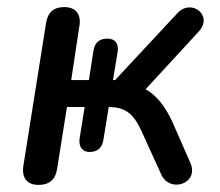

<svg xmlns="http://www.w3.org/2000/svg" viewBox="-20 -515 620 542"><path d="M89 7C118 7 136 -7 141 -37L169 -213H219L205 -126C201 -103 211 -86 233 -86C256 -86 269 -99 272 -121L287 -213C331 -212 355 -198 379 -146L435 -23C459 32 544 3 517 -56L467 -170C445 -218 420 -247 391 -263L542 -427C582 -472 520 -520 481 -478L305 -289H299L312 -368C316 -392 305 -406 283 -406C262 -406 248 -396 244 -373L231 -289H181L204 -441C210 -474 194 -495 162 -495C132 -495 115 -481 110 -450L46 -47C41 -13 56 7 89 7Z"/></svg>

Font: SN Pro Medium
Style: Italic
Weight: 400
Italic angle: -9°
Designer: Tobias Whetton
Foundry: Supernotes
Version: Version 1.001;Glyphs 3.2 (3249)